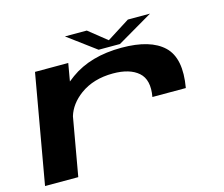

<svg xmlns="http://www.w3.org/2000/svg" viewBox="-102 -859 1163 996"><g transform="rotate(-15 480.0 -361.5)"><path d="M680 -302Q696 -391.5 649.8 -432.2Q603.5 -473 513.5 -473Q408.5 -473 336.5 -420.5Q275 -375 256 -312.5L201 0H22.5L125.5 -585.5H304L287.5 -490.5Q300.5 -501 315.5 -512Q424 -590.5 591 -590.5Q746 -590.5 816.2 -523.5Q886.5 -456.5 859.5 -302ZM474 -611 323 -723H440.5L538 -645L661 -723H780L588.5 -611Z"/></g></svg>

Font: Anybody UltraExpanded SemiBold
Style: Italic
Weight: 600
Width: 9
Italic angle: -10°
Designer: Tyler Finck
Foundry: Etcetera Type Company
Version: Version 1.010; ttfautohint (v1.8.3) -l 8 -r 50 -G 200 -x 14 